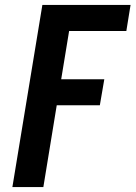

<svg xmlns="http://www.w3.org/2000/svg" viewBox="-20 -755 547 775"><path d="M30 0 151 -735H507L490 -630H259L227 -435H401L383 -330H209L155 0Z"/></svg>

Font: Iosevka SS18 Extrabold
Style: Italic
Weight: 800
Italic angle: -9°
Monospace: yes
Designer: Belleve Invis
Foundry: Belleve Invis
Version: Version 25.1.1; ttfautohint (v1.8.4)